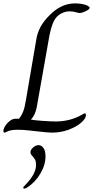

<svg xmlns="http://www.w3.org/2000/svg" viewBox="-55 -784 565 1135"><path d="M-35 -9Q-35 -22 -24 -39.5Q-13 -57 3.5 -69.5Q20 -82 35 -82H58Q72 -100 81.5 -123.5Q91 -147 98 -191L159 -547Q165 -588 184 -624Q203 -660 241 -697Q308 -764 389 -764Q409 -764 429.5 -760.5Q450 -757 463 -750Q475 -743 475 -738Q475 -729 452 -718Q429 -707 415 -707Q411 -707 393 -712Q375 -717 356 -717Q321 -717 290 -693Q270 -677 257.5 -646Q245 -615 236 -567L162 -149Q158 -128 149 -108.5Q140 -89 128 -78V-77Q147 -73 197 -69.5Q247 -66 275 -66Q362 -66 433 -108Q442 -114 446 -114Q453 -114 453 -103Q453 -84 425.5 -59.5Q398 -35 351.5 -17.5Q305 0 253 0Q228 0 160 -8Q150 -9 115 -13Q80 -17 52 -17Q23 -17 8.5 -13.5Q-6 -10 -15.5 -5Q-25 0 -29 0Q-32 0 -33.5 -3Q-35 -6 -35 -9ZM82 325Q82 322 94 310Q127 276 142.5 247Q158 218 158 191Q158 171 152.5 160.5Q147 150 137 139Q125 127 125 117Q125 101 141 87.5Q157 74 173 74Q190 74 202 91Q214 108 214 140Q214 191 183.5 242.5Q153 294 105 325Q94 331 90 331Q82 331 82 325Z"/></svg>

Font: Charm
Style: Regular
Weight: 400
Designer: Katatrad Aksorn Co.,Ltd.
Foundry: Cadson Demak Co.,Ltd.
Version: Version 1.001